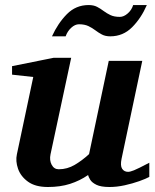

<svg xmlns="http://www.w3.org/2000/svg" viewBox="-20 -729 614 761"><path d="M571.8 -27.8Q558.6 -20.5 532 -11Q505.4 -1.5 474.1 5.4Q442.9 12.2 414.1 12.2Q379.9 12.2 362.1 3.4Q344.2 -5.4 337.4 -16.8Q330.6 -28.3 329.1 -35.2Q296.4 -12.7 257.6 -0.2Q218.8 12.2 169.9 12.2Q120.1 12.2 91.1 -8.8Q62 -29.8 51.5 -60.1Q41 -90.3 46.9 -117.2L111.8 -423.8L27.8 -433.1V-466.8L192.9 -500H262.2L180.2 -117.2Q175.3 -93.8 184.8 -75.9Q194.3 -58.1 212.9 -58.1Q246.6 -58.1 276.4 -75.7Q306.2 -93.3 333 -118.2L411.1 -487.8H543.9L461.9 -100.1Q456.1 -72.3 464.1 -60.1Q472.2 -47.9 487.8 -47.9Q495.6 -47.9 511 -54Q526.4 -60.1 571.8 -84ZM186 -585Q209.5 -636.7 245.1 -672.9Q280.8 -709 331.1 -709Q351.1 -709 364.7 -701.9Q378.4 -694.8 390.6 -685.5Q402.8 -676.3 417.7 -669.2Q432.6 -662.1 455.1 -662.1Q470.7 -662.1 486.3 -675.8Q502 -689.5 507.8 -709H562Q539.6 -657.2 503.7 -621.1Q467.8 -585 417 -585Q397.5 -585 383.8 -592.3Q370.1 -599.6 357.9 -608.9Q345.7 -618.2 330.6 -625.5Q315.4 -632.8 293 -632.8Q277.3 -632.8 262.2 -618.9Q247.1 -605 240.2 -585Z"/></svg>

Font: Charis
Style: Bold Italic
Weight: 700
Italic angle: -11°
Designer: Walt Agee, Miriam Martin, Annie Olsen, Victor Gaultney, Lorna Priest, Alan Ward, Bob Hallissy, Martin Hosken, Sharon Cor
Foundry: SIL Global
Version: Version 7.000